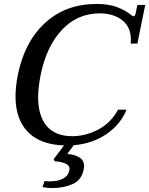

<svg xmlns="http://www.w3.org/2000/svg" viewBox="-20 -730 759 977"><path d="M719 -705 679 -508H645Q646 -515 646 -528Q646 -593 601.5 -627.5Q557 -662 487 -662Q374 -662 295.5 -578.5Q217 -495 187 -350Q174 -283 174 -236Q174 -141 217.5 -89Q261 -37 348 -37Q414 -37 478.5 -70Q543 -103 581 -172H624Q593 -96 521.5 -47.5Q450 1 355 9L322 54Q353 54 380.5 69Q408 84 408 116Q408 120 406 132Q395 187 349 207Q303 227 245 227Q223 227 196 222L207 191Q223 193 228 193Q322 193 333 136Q338 112 311 101.5Q284 91 259 91L253 80L306 10Q184 6 121.5 -59Q59 -124 59 -239Q59 -290 71 -350Q105 -518 210 -614Q315 -710 472 -710Q535 -710 579 -692.5Q623 -675 651 -651Q652 -650 654.5 -648.5Q657 -647 659 -647Q667 -647 670 -661L679 -705Z"/></svg>

Font: Taviraj Medium
Style: Italic
Weight: 500
Italic angle: -12°
Designer: Katatrad Team
Foundry: CadsonDemak
Version: Version 1.001